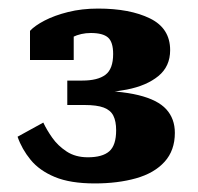

<svg xmlns="http://www.w3.org/2000/svg" viewBox="-20 -775 461 448"><path d="M185 -408Q156 -408 135.5 -421.5Q115 -435 102 -453.5Q89 -472 81 -489L21 -456Q31 -427 51.5 -402Q72 -377 108 -362Q144 -347 201 -347Q255 -347 297.5 -359Q340 -371 364 -397.5Q388 -424 388 -465Q388 -498 368 -520Q348 -542 303 -553Q258 -564 184 -564L173 -557Q230 -557 276 -566Q322 -575 349.5 -597.5Q377 -620 377 -658Q377 -709 330 -732Q283 -755 209 -755Q171 -755 139 -747Q107 -739 84 -727Q61 -715 50 -703V-635H152V-704Q144 -703 136.5 -698.5Q129 -694 125 -686Q121 -678 120 -667Q130 -679 149.5 -688.5Q169 -698 192 -698Q220 -698 232 -687.5Q244 -677 244 -649Q244 -614 226 -600.5Q208 -587 172 -587H137V-530H177Q206 -530 222 -524Q238 -518 244.5 -505Q251 -492 251 -471Q251 -436 235 -422Q219 -408 185 -408Z"/></svg>

Font: Roboto Serif 20pt ExtraBold
Style: Regular
Weight: 800
Version: Version 1.008